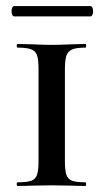

<svg xmlns="http://www.w3.org/2000/svg" viewBox="-20 -613 340 633"><path d="M262 -12Q264 -12 264 -6Q264 0 262 0Q233 0 216 -1L149 -2L85 -1Q68 0 38 0Q35 0 35 -6Q35 -12 38 -12Q69 -12 83 -17Q97 -22 102 -36.5Q107 -51 107 -81V-387Q107 -417 102 -431Q97 -445 82.5 -450.5Q68 -456 38 -456Q35 -456 35 -462Q35 -468 38 -468L85 -467Q125 -465 149 -465Q176 -465 218 -467L262 -468Q264 -468 264 -462Q264 -456 262 -456Q232 -456 218 -450Q204 -444 199 -429.5Q194 -415 194 -385V-81Q194 -51 199 -36.5Q204 -22 218 -17Q232 -12 262 -12ZM18 -576Q18 -583 20.5 -588Q23 -593 27 -593H278Q282 -593 284.5 -588Q287 -583 287 -576Q287 -569 284.5 -564Q282 -559 278 -559H27Q23 -559 20.5 -564Q18 -569 18 -576Z"/></svg>

Font: Cormorant SC SemiBold
Style: Regular
Weight: 600
Designer: Christian Thalmann (Catharsis Fonts)
Version: Version 3.000